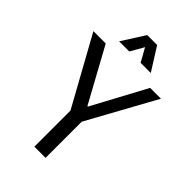

<svg xmlns="http://www.w3.org/2000/svg" viewBox="-260 -975 1067 1067"><g transform="rotate(45 273.5 -441.0)"><path d="M318 -747 274 -826 229 -747H149L235 -882H313L398 -747ZM318 0H230V-284L8 -686H105L279 -368H283L454 -686H539L318 -284Z"/></g></svg>

Font: Archivo Narrow
Style: Regular
Weight: 400
Designer: Hector Gatti
Foundry: Omnibus-Type
Version: Version 1.003